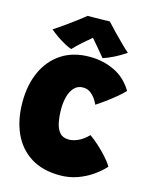

<svg xmlns="http://www.w3.org/2000/svg" viewBox="-129 -961 827 1052"><g transform="rotate(15 284.0 -435.0)"><path d="M559 -107.5Q534 -79.5 497 -53.2Q460 -27 413.5 -10Q367 7 313.5 7Q215 7 148 -35.2Q81 -77.5 46.8 -153Q12.5 -228.5 12.5 -329.5Q12.5 -427 47 -502.2Q81.5 -577.5 147 -620.2Q212.5 -663 306 -663Q382 -663 446.8 -632Q511.5 -601 550.5 -535Q533.5 -516.5 506 -493.8Q478.5 -471 450.2 -450.5Q422 -430 401.5 -417Q400 -422.5 389.2 -440.5Q378.5 -458.5 359.5 -474.8Q340.5 -491 314 -491Q282.5 -491 263.2 -469.8Q244 -448.5 235.5 -415.8Q227 -383 227 -347.5Q227 -307.5 233.5 -272.5Q240 -237.5 258 -216.2Q276 -195 310 -195Q336 -195 364.5 -208.5Q393 -222 419.5 -249.5Q442.5 -233.5 469.8 -209Q497 -184.5 521.2 -157.8Q545.5 -131 559 -107.5ZM360.5 -878.5Q379.5 -857.5 407.5 -828.5Q435.5 -799.5 461.5 -774Q487.5 -748.5 500.5 -738Q469.5 -716.5 435 -699.2Q400.5 -682 374 -674Q351.5 -701.5 328.8 -728Q306 -754.5 294.5 -768Q278 -754.5 249.2 -729.2Q220.5 -704 195 -677.5Q178 -683 154.5 -696Q131 -709 108 -725Q85 -741 68.5 -755.5Q99 -775 134 -800Q169 -825 197.2 -846.5Q225.5 -868 235.5 -876.5Q246 -876.5 271 -876.8Q296 -877 322 -877.5Q348 -878 360.5 -878.5Z"/></g></svg>

Font: Grandstander Black
Style: Regular
Weight: 900
Designer: Tyler Finck
Foundry: Etcetera Type Co
Version: Version 1.200; ttfautohint (v1.8.3)